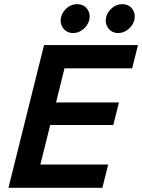

<svg xmlns="http://www.w3.org/2000/svg" viewBox="-20 -888 672 908"><path d="M464.2 0H20L188.3 -675H632.5L605 -565H285L245 -403.3H542.5L515.8 -296.7H217.5L170.8 -110H491.7ZM539.2 -731.7Q509.2 -731.7 492.1 -754.6Q475 -777.5 482.5 -808.3Q489.2 -833.3 510.4 -850.8Q531.7 -868.3 557.5 -868.3Q589.2 -868.3 605.8 -845.4Q622.5 -822.5 615 -791.7Q607.5 -766.7 586.2 -749.2Q565 -731.7 539.2 -731.7ZM326.7 -731.7Q295.8 -731.7 278.8 -754.6Q261.7 -777.5 269.2 -808.3Q275.8 -833.3 297.1 -850.8Q318.3 -868.3 344.2 -868.3Q375.8 -868.3 392.5 -845.4Q409.2 -822.5 401.7 -791.7Q394.2 -766.7 372.9 -749.2Q351.7 -731.7 326.7 -731.7Z"/></svg>

Font: Funnel Sans SemiBold
Style: Italic
Weight: 600
Italic angle: -14.036°
Designer: NORD ID, Kristian Moeller
Foundry: Dicotype
Version: Version 1.000